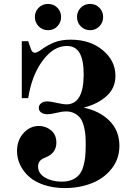

<svg xmlns="http://www.w3.org/2000/svg" viewBox="-20 -930 676 968"><path d="M89.8 -722.2H122.1L136.2 -682.1Q142.1 -664.1 155.8 -664.1Q166.5 -664.1 189 -680.2Q222.2 -704.1 255.6 -717Q289.1 -730 336.9 -730Q434.6 -730 498.3 -676.8Q562 -623.5 562 -547.9Q562 -486.3 517.8 -446Q473.6 -405.8 401.9 -387.2Q481.4 -371.1 531.7 -321.3Q582 -271.5 582 -194.8Q582 -129.9 543.7 -80.6Q505.4 -31.2 443.6 -6.6Q381.8 18.1 307.1 18.1Q249.5 18.1 202.9 2.7Q156.2 -12.7 127 -38.8Q97.7 -64.9 81.8 -98.1Q65.9 -131.3 65.9 -168Q65.9 -223.6 98.9 -259.3Q131.8 -294.9 175.8 -294.9Q210.9 -294.9 237.5 -272.9Q264.2 -251 264.2 -210.9Q264.2 -156.2 206.1 -134.8Q171.9 -122.1 171.9 -90.8Q171.9 -55.7 207 -34.9Q242.2 -14.2 291 -14.2Q320.8 -14.2 342.5 -23.2Q364.3 -32.2 377.7 -47.4Q391.1 -62.5 398.9 -86.9Q406.7 -111.3 409.4 -137.9Q412.1 -164.6 412.1 -201.2Q412.1 -227.5 410.6 -247.6Q409.2 -267.6 403.3 -291.5Q397.5 -315.4 387.2 -331.1Q377 -346.7 357.9 -357.4Q338.9 -368.2 313 -368.2Q293.9 -368.2 264.6 -361.1Q235.4 -354 221.2 -354Q200.2 -354 188 -362.5Q175.8 -371.1 175.8 -386.2Q175.8 -401.4 188.2 -410.2Q200.7 -418.9 219.2 -418.9Q232.4 -418.9 266.1 -411.4Q299.8 -403.8 314 -403.8Q401.9 -403.8 401.9 -555.2Q401.9 -626.5 381.6 -662.4Q361.3 -698.2 316.9 -698.2Q250 -698.2 195.1 -624.3Q140.1 -550.3 122.1 -435.1H89.8ZM174.8 -890.9Q193.8 -910.2 222.2 -910.2Q250.5 -910.2 269.3 -890.9Q288.1 -871.6 288.1 -844.2Q288.1 -816.9 269.3 -797.4Q250.5 -777.8 222.2 -777.8Q193.8 -777.8 174.8 -797.4Q155.8 -816.9 155.8 -844.2Q155.8 -871.6 174.8 -890.9ZM387 -890.9Q405.8 -910.2 434.1 -910.2Q462.4 -910.2 481.2 -890.9Q500 -871.6 500 -844.2Q500 -816.9 481.2 -797.4Q462.4 -777.8 434.1 -777.8Q405.8 -777.8 387 -797.4Q368.2 -816.9 368.2 -844.2Q368.2 -871.6 387 -890.9Z"/></svg>

Font: Flanker Steampunk
Style: Bold
Weight: 700
Designer: Alexey Kryukov, Leonardo Di Lena
Foundry: Alexey Kryukov, Leonardo Di Lena
Version: 1.210